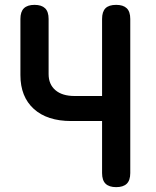

<svg xmlns="http://www.w3.org/2000/svg" viewBox="-20 -760 640 790"><path d="M400 -262H273Q174 -262 119 -312Q64 -362 64 -451V-682Q64 -712 78.5 -726Q93 -740 122 -740Q151 -740 165.5 -726Q180 -712 180 -682V-455Q180 -413 208 -389Q236 -365 287 -365H400V-682Q400 -712 414 -726Q428 -740 458 -740Q487 -740 501.5 -726Q516 -712 516 -682V-48Q516 -18 501.5 -4Q487 10 458 10Q429 10 414.5 -4Q400 -18 400 -48Z"/></svg>

Font: Maple Mono NL SemiBold
Style: Regular
Weight: 600
Monospace: yes
Designer: subframe7536
Version: Version 7.000